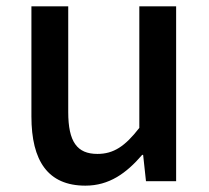

<svg xmlns="http://www.w3.org/2000/svg" viewBox="-20 -571 660 605"><path d="M249 14C324 14 378 -25 428 -83H431L440 0H535V-551H419V-168C374 -110 338 -86 287 -86C223 -86 195 -124 195 -218V-551H79V-204C79 -64 131 14 249 14Z"/></svg>

Font: Noto Sans CJK SC Medium
Style: Regular
Weight: 500
Designer: Ryoko NISHIZUKA 西塚涼子 (kana, bopomofo & ideographs); Paul D. Hunt (Latin, Greek & Cyrillic); Sandoll Communications 산돌커뮤니
Foundry: Adobe
Version: Version 2.004;hotconv 1.0.118;makeotfexe 2.5.65603